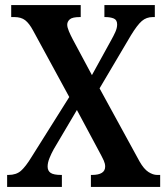

<svg xmlns="http://www.w3.org/2000/svg" viewBox="-20 -734 657 754"><path d="M8 0V-47H13Q44 -47 62.5 -63.5Q81 -80 103 -116L252 -353L110 -614Q95 -642 79 -654.5Q63 -667 36 -667H24V-714H297V-667H294Q264 -667 254 -658Q244 -649 244 -637Q244 -627 250.5 -611.5Q257 -596 266 -579L341 -439L417 -577Q426 -593 433 -608.5Q440 -624 440 -638Q440 -656 426.5 -661.5Q413 -667 393 -667H390V-714H588V-667H580Q555 -667 537 -651.5Q519 -636 494 -595L371 -387L528 -100Q545 -70 563 -58.5Q581 -47 597 -47H609V0H337V-47H341Q393 -47 393 -80Q393 -91 387.5 -103.5Q382 -116 364 -149L282 -302L191 -148Q182 -132 174.5 -113.5Q167 -95 167 -80Q167 -63 179 -55Q191 -47 220 -47H223V0Z"/></svg>

Font: Noto Serif Khmer Condensed SemiBold
Style: Regular
Weight: 600
Width: 3
Designer: Danh Hong and the Monotype Design Team
Foundry: Monotype Imaging Inc.
Version: Version 2.004; ttfautohint (v1.8.4.7-5d5b)